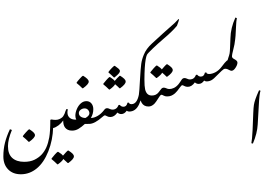

<svg xmlns="http://www.w3.org/2000/svg" viewBox="-20 -2168 3867 2764"><path d="M309.6 -201.2V-210Q321.8 -228.5 353 -263.2Q384.3 -297.9 396.5 -305.7H405.3Q442.9 -281.7 463.1 -261.7Q483.4 -241.7 483.4 -221.2Q483.4 -186 400.9 -126.5H392.1Q350.1 -169.4 309.6 -201.2ZM396.5 -215.3Z M719.7 -448.2Q754.9 -441.9 783.2 -441.9Q794.4 -441.9 803.2 -431.4Q812 -420.9 812 -403.3Q812 -372.6 792.7 -354.2Q773.4 -335.9 749.5 -335.9H745.1Q740.2 -152.8 676 9.8Q611.8 172.4 509.3 256.6Q406.7 340.8 280.3 340.8Q165 340.8 96.7 270.3Q28.3 199.7 28.3 83.5Q28.3 -21 52 -114.7Q75.7 -208.5 123 -307.6L151.4 -296.9Q94.7 -160.6 94.7 -63.5Q94.7 50.3 156.7 106Q218.8 161.6 328.6 161.6Q415 161.6 476.1 131.8Q537.1 102.1 578.4 58.1Q619.6 14.2 646.7 -46.1Q673.8 -106.4 689 -190.2Q704.1 -273.9 704.1 -442.9ZM412.1 -712.9ZM312 575.7ZM396.5 -215.3ZM342.8 376Z M722.2 122.6V113.8Q734.9 95.2 766.4 60.1Q797.9 24.9 809.6 18.1H818.4Q870.6 49.8 886.7 73.2Q898.9 57.6 923.1 31.5Q947.3 5.4 957 -0.5H965.8Q1004.4 23.9 1024.2 43.5Q1043.9 63 1043.9 84Q1043.9 120.6 963.9 178.7H955.1Q921.4 145 891.6 120.6Q877 151.9 814 197.3H805.2Q761.7 154.3 722.2 122.6ZM882.3 98.1ZM882.3 267.6ZM882.3 1.5Z M1110.8 -388.7Q1110.8 -339.4 1083 -313.5Q1055.2 -287.6 1017.6 -287.6Q980.5 -287.6 956.3 -299.6Q932.1 -311.5 917.2 -330.8Q902.3 -350.1 896.2 -375Q890.1 -399.9 890.1 -425.8V-433.6Q877 -415 859.9 -397Q842.8 -378.9 823 -364Q803.2 -349.1 782 -338.1Q760.7 -327.1 739.7 -323.7Q736.3 -322.8 730 -322.8Q724.1 -322.8 719.7 -326.2Q715.3 -329.6 715.3 -336.9V-395.5Q715.3 -417.5 730.7 -429.9Q746.1 -442.4 782.7 -442.4Q807.6 -442.4 832 -452.1Q850.6 -460 871.3 -475.3Q892.1 -490.7 909.7 -531.2Q915.5 -550.3 922.1 -567.4Q928.7 -584.5 936 -598.6L957 -594.2Q954.1 -584 952.4 -572.5Q950.7 -561 950.7 -551.3Q950.7 -522.5 960.4 -502.2Q970.2 -481.9 986.8 -469.2Q1003.4 -456.5 1024.2 -451.2Q1044.9 -445.8 1067.9 -445.8Q1089.8 -445.8 1100.3 -429.9Q1110.8 -414.1 1110.8 -388.7ZM931.6 -874ZM749.5 -335.9ZM1017.6 -287.6ZM882.3 98.1ZM861.3 -874ZM866.2 -342.8Z M1083.5 -971.7V-980.5Q1095.7 -999 1127 -1033.7Q1158.2 -1068.4 1170.4 -1076.2H1179.2Q1216.8 -1052.2 1237.1 -1032.2Q1257.3 -1012.2 1257.3 -991.7Q1257.3 -956.5 1174.8 -897H1166Q1124 -939.9 1083.5 -971.7ZM1170.4 -986.3ZM1170.4 -1146.5Z M1292 -469.7Q1301.3 -469.7 1307.6 -461.2Q1314 -452.6 1314 -439Q1314 -389.6 1283.7 -386.2Q1257.3 -383.8 1239.7 -383.8L1202.1 -384.3Q1155.8 -341.3 1111.8 -314.5Q1067.9 -287.6 1017.6 -287.6Q974.6 -288.6 974.6 -344.7Q974.6 -392.1 1001.7 -418.9Q1028.8 -445.8 1066.9 -445.8H1078.1Q1064.9 -469.7 1064.9 -502Q1064.9 -547.9 1086.4 -598.4Q1107.9 -648.9 1144 -680.4Q1180.2 -711.9 1224.1 -711.9Q1269 -711.9 1296.1 -679Q1323.2 -646 1323.2 -596.2Q1323.2 -527.3 1288.1 -469.7ZM1267.1 -537.1Q1267.1 -564.5 1247.8 -585.9Q1228.5 -607.4 1197.8 -607.4Q1167 -607.4 1141.1 -588.1Q1115.2 -568.8 1115.2 -540.5Q1115.2 -508.3 1142.1 -489Q1168.9 -469.7 1210.9 -469.7Q1267.1 -502 1267.1 -537.1ZM1170.4 -986.3ZM1183.1 -101.1ZM1252.4 53.2ZM1263.7 -384.3ZM1170.4 -1047.9Z M1467.3 -954.1V-962.9Q1480 -981 1511.5 -1016.1Q1543 -1051.3 1554.7 -1058.6H1563.5Q1617.7 -1023.9 1631.3 -1002.9Q1644.5 -1019 1668.5 -1044.9Q1692.4 -1070.8 1702.1 -1077.1H1710.9Q1749.5 -1052.2 1769.3 -1033Q1789.1 -1013.7 1789.1 -992.7Q1789.1 -955.6 1709 -897.5H1700.2Q1666.5 -931.6 1636.7 -955.6Q1621.6 -924.3 1559.1 -879.4H1550.3Q1506.8 -922.4 1467.3 -954.1ZM1541.5 -1124.5V-1132.3Q1561.5 -1160.6 1589.6 -1188.7Q1617.7 -1216.8 1625 -1220.2H1632.8Q1663.6 -1199.2 1685.1 -1180.7Q1706.5 -1162.1 1706.5 -1144.5Q1706.5 -1131.3 1691.7 -1112.1Q1676.8 -1092.8 1628.4 -1053.2H1619.6Q1608.9 -1065.4 1578.6 -1092.3Q1548.3 -1119.1 1541.5 -1124.5ZM1627.4 -977.5ZM1627.4 -1290.5ZM1627.4 -875.5Z M1836.9 -689.9Q1839.4 -685.5 1840.3 -679.7Q1851.6 -668.9 1872.6 -668Q1884.3 -668 1893.1 -657.5Q1901.9 -647 1901.9 -629.4Q1901.9 -599.6 1882.6 -580.8Q1863.3 -562 1839.4 -562Q1819.8 -562 1804.2 -574.2Q1790 -553.2 1770.3 -539.6Q1750.5 -525.9 1725.1 -525.9Q1695.3 -525.9 1670.4 -547.9Q1625 -483.4 1568.8 -483.4Q1540.5 -483.4 1519.5 -495.4Q1498.5 -507.3 1489.7 -507.3Q1482.4 -507.3 1478 -503.9Q1473.6 -501 1456.1 -486.3Q1341.8 -384.3 1263.7 -384.3Q1253.9 -384.3 1246.8 -393.1Q1239.7 -401.9 1239.7 -415Q1239.7 -439.5 1255.6 -454.6Q1271.5 -469.7 1290 -469.7Q1334 -470.2 1384.5 -498.8Q1435.1 -527.3 1480 -585.4Q1495.6 -610.4 1522.9 -610.4Q1538.1 -610.4 1558.6 -600.1Q1579.1 -589.8 1601.1 -589.8Q1661.6 -590.8 1687.5 -656.7L1705.1 -657.7Q1724.1 -631.3 1757.8 -631.3Q1802.2 -631.3 1815.4 -689.5ZM1627.4 -977.5ZM1701.2 -230.5ZM1578.1 -276.9Z M1810.5 -600.6Q1810.5 -629.9 1829.3 -649.2Q1848.1 -668.5 1872.6 -668.5Q1951.2 -668.5 1979 -803.7Q1985.4 -832 1996.6 -1042Q2004.4 -1182.6 2013.2 -1247.6Q2022 -1312.5 2050.3 -1380.4Q2084.5 -1466.3 2168.9 -1543Q2250.5 -1620.1 2331.5 -1691.9Q2412.6 -1763.7 2494.1 -1836.4L2549.3 -1893.6L2558.1 -1889.2Q2553.2 -1863.8 2527.3 -1796.9Q2460 -1715.3 2332.5 -1607.9Q2254.9 -1542 2180.2 -1470.7Q2105.5 -1399.4 2095.5 -1379.6Q2085.4 -1359.9 2076.7 -1310.1Q2060.1 -1214.8 2059.1 -1021.5Q2059.1 -924.8 2069.1 -881.8Q2079.1 -838.9 2102.5 -815.9Q2126 -793 2166.5 -793Q2209.5 -793 2209.5 -735.8Q2209.5 -687 2181.6 -660.9Q2153.8 -634.8 2117.2 -634.8Q2051.3 -634.8 2019.5 -687.5Q2010.7 -702.6 2003.9 -722.7Q1994.1 -691.4 1981.9 -665.5Q1933.6 -562 1839.4 -562Q1828.1 -562 1819.3 -572.5Q1810.5 -583 1810.5 -600.6ZM2212.9 -1872.6ZM2070.3 -382.3ZM2070.3 42.5ZM1986.3 -1655.3ZM2444.8 -1646.5Z M2145 -1120.1V-1128.9Q2157.7 -1147 2189.2 -1182.1Q2220.7 -1217.3 2232.4 -1224.6H2241.2Q2291 -1193.8 2309.6 -1168.9Q2321.8 -1184.6 2346.2 -1210.9Q2370.6 -1237.3 2379.9 -1243.2H2388.7Q2427.2 -1218.3 2447 -1199Q2466.8 -1179.7 2466.8 -1158.7Q2466.8 -1121.6 2386.7 -1063.5H2377.9Q2344.2 -1097.7 2314.5 -1121.6Q2299.3 -1090.3 2236.8 -1045.4H2228Q2184.6 -1088.4 2145 -1120.1ZM2305.2 -1144.5ZM2305.2 -1314ZM2305.2 -1041.5Z M2418 -886.2Q2429.2 -886.2 2438 -875.2Q2446.8 -864.3 2446.8 -847.7Q2446.8 -817.4 2427.5 -798.6Q2408.2 -779.8 2384.3 -779.8Q2356.9 -779.8 2335 -792Q2314.9 -803.7 2306.2 -803.7Q2297.4 -803.7 2291 -797.4Q2284.2 -792 2259.8 -754.4Q2223.6 -696.3 2204.6 -676.5Q2185.5 -656.7 2164.1 -645.8Q2142.6 -634.8 2117.2 -634.8Q2075.7 -635.7 2075.2 -691.9Q2075.2 -739.3 2101.8 -766.1Q2128.4 -793 2167.5 -793Q2227.1 -793 2263.2 -838.9L2297.4 -883.3Q2314 -906.2 2337.9 -906.2Q2354.5 -906.2 2375.5 -896.5Q2396 -886.2 2418 -886.2ZM2305.2 -1144.5ZM2330.6 -1271ZM2329.1 -452.1ZM2315.9 -750ZM2441.4 -452.1Z M2715.8 -1023.9Q2776.4 -1025.9 2801.8 -1090.8L2819.3 -1091.8Q2838.9 -1065.4 2872.1 -1065.4Q2917 -1065.4 2930.2 -1123.5L2951.2 -1124.5Q2953.6 -1120.1 2954.6 -1113.8Q2966.3 -1103 2987.3 -1102.5Q2998.5 -1102.5 3007.3 -1091.8Q3016.1 -1081.1 3016.1 -1063.5Q3016.1 -1033.7 2996.8 -1014.9Q2977.5 -996.1 2953.6 -996.1Q2934.6 -996.1 2918.5 -1008.3Q2904.8 -987.3 2885 -973.6Q2865.2 -960 2839.4 -960Q2809.6 -960 2785.2 -981.9Q2739.3 -918 2683.1 -918Q2654.8 -918 2633.8 -929.7Q2612.8 -941.4 2604 -941.4Q2593.3 -941.4 2574.2 -915Q2525.9 -846.7 2498.5 -823.7Q2471.2 -800.8 2444.8 -790.3Q2418.5 -779.8 2384.3 -779.8Q2373 -779.8 2364.3 -790.8Q2355.5 -801.8 2355.5 -818.4Q2355.5 -847.7 2373.8 -866.5Q2392.1 -885.3 2417.5 -886.2Q2449.2 -886.2 2483.9 -902.3Q2518.6 -918.5 2550.3 -956.5Q2562.5 -972.2 2572.8 -987.5Q2583 -1002.9 2594.2 -1019.5Q2609.4 -1043.5 2635.7 -1044.4Q2654.3 -1044.4 2674.3 -1034.2Q2694.3 -1023.9 2715.8 -1023.9ZM2740.2 -1410.6ZM2767.1 -613.3Z M3398.4 -1264.2Q3396.5 -1231.4 3369.4 -1190.7Q3342.3 -1149.9 3313 -1148.9Q3299.8 -1148.9 3277.1 -1161.4Q3254.4 -1173.8 3242.4 -1176Q3230.5 -1178.2 3224.1 -1178.2Q3210.4 -1178.2 3199.7 -1171.6Q3189 -1165 3170.2 -1147.7Q3151.4 -1130.4 3114.3 -1092.8Q3055.7 -1030.3 3023.2 -1013.2Q2990.7 -996.1 2953.6 -996.1Q2942.4 -996.1 2933.6 -1007.1Q2924.8 -1018.1 2924.8 -1034.7Q2924.8 -1064 2943.1 -1082.8Q2961.4 -1101.6 2986.8 -1102.5Q3032.7 -1102.5 3081.1 -1127.9Q3129.4 -1153.3 3168.9 -1204.6Q3221.7 -1275.4 3243.2 -1292.7Q3264.6 -1310.1 3293 -1310.1Q3329.6 -1310.1 3363 -1294.7Q3396.5 -1279.3 3398.4 -1264.2ZM3061.5 -1525.9ZM3206.1 -824.2ZM3297.4 -1310.1Z M3297.4 -1619.6Q3299.8 -1763.7 3368.7 -1915.5L3389.6 -1907.7Q3380.9 -1868.2 3377.4 -1776.9Q3373 -1681.6 3370.8 -1653.1Q3368.7 -1624.5 3365.7 -1602.1Q3358.9 -1529.8 3336.9 -1448.2Q3319.3 -1380.4 3319.3 -1359.4Q3319.3 -1337.4 3340.3 -1324.2Q3371.1 -1307.6 3384.8 -1295.2Q3398.4 -1282.7 3398.4 -1264.2Q3398.4 -1254.9 3385.3 -1249Q3372.1 -1243.2 3352.5 -1243.2Q3295.4 -1243.2 3274.4 -1252.9Q3253.4 -1262.7 3253.4 -1281.2Q3253.4 -1295.9 3267.6 -1338.4Q3280.8 -1375 3285.2 -1399.2Q3289.6 -1423.3 3292 -1487.8ZM3374 -2148.4ZM3374.5 -2041.5ZM3450.2 -1034.2ZM3297.4 -1310.1ZM3350.1 -1698.7Z M3598.6 -106.4Q3608.4 -150.4 3616.2 -295.4L3626 -543.9Q3629.4 -620.6 3635 -657Q3640.6 -693.4 3657.5 -742.2Q3674.3 -791 3709.5 -869.1L3730.5 -861.3Q3713.9 -820.8 3706.1 -659.2L3689.9 -377Q3683.1 -248 3620.6 -101.1ZM3708.5 -1103ZM3709.5 -997.6ZM3600.6 58.1Z"/></svg>

Font: Noto Nastaliq Urdu
Style: Regular
Weight: 400
Designer: Monotype Design Team
Foundry: Monotype Imaging Inc.
Version: Version 1.02 uh